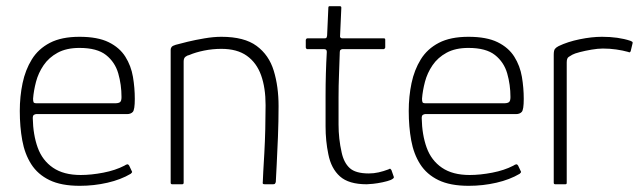

<svg xmlns="http://www.w3.org/2000/svg" viewBox="-20 -596 2075 621"><path d="M44 -237Q44 -284 53 -327Q62 -370 83 -404Q104 -438 141.5 -457.5Q179 -477 237 -477Q296 -477 331.5 -459.5Q367 -442 385.5 -412.5Q404 -383 410 -347.5Q416 -312 416 -276Q416 -241 409.5 -234Q403 -227 391 -227H97Q95 -227 90.5 -225Q86 -223 86 -214Q87 -160 102 -118.5Q117 -77 151.5 -53.5Q186 -30 241 -30Q275 -30 314 -37.5Q353 -45 382 -60Q388 -64 391.5 -64.5Q395 -65 398 -60L406 -43Q408 -40 407 -38.5Q406 -37 403 -34Q371 -15 327.5 -5Q284 5 238 5Q178 5 140 -13.5Q102 -32 81 -65Q60 -98 52 -142Q44 -186 44 -237ZM373 -282Q373 -322 362.5 -358.5Q352 -395 323 -418Q294 -441 237 -441Q195 -441 166.5 -425.5Q138 -410 121 -385Q104 -360 96.5 -331.5Q89 -303 87 -277Q87 -269 88.5 -265.5Q90 -262 98 -262H353Q363 -262 368 -265.5Q373 -269 373 -282Z M537 0Q532 0 532 -5Q532 -112 532 -220Q532 -328 532 -435Q532 -440 535 -444Q538 -448 548 -451Q562 -455 587 -461Q612 -467 641.5 -472Q671 -477 696 -477Q770 -477 810 -447.5Q850 -418 865.5 -367Q881 -316 881 -253Q881 -203 879 -153.5Q877 -104 875 -65Q873 -26 872 -7Q870 -2 868.5 -1Q867 0 861 0H837Q832 0 830.5 -1.5Q829 -3 830 -8Q830 -16 831.5 -41Q833 -66 835 -102Q837 -138 838 -178.5Q839 -219 839 -256Q839 -312 824.5 -352.5Q810 -393 778.5 -415.5Q747 -438 696 -438Q668 -438 640.5 -432.5Q613 -427 592 -418Q586 -417 580 -412.5Q574 -408 574 -397Q574 -333 574 -267.5Q574 -202 574 -136Q574 -70 574 -5Q574 0 569 0Z M1166 0Q1108 0 1079.5 -25.5Q1051 -51 1042 -97Q1033 -140 1033 -187.5Q1033 -235 1033 -287Q1033 -323 1034 -358Q1035 -393 1037 -428Q1037 -437 1029 -437H973Q972 -437 970.5 -439Q969 -441 969 -442V-467Q969 -468 970.5 -470Q972 -472 974 -472H1029Q1034 -472 1035.5 -473.5Q1037 -475 1038 -481L1042 -571Q1042 -576 1046 -576H1079Q1081 -576 1082.5 -575Q1084 -574 1084 -571L1080 -482Q1079 -477 1081 -474.5Q1083 -472 1087 -472H1221Q1224 -472 1225 -471Q1226 -470 1226 -467V-442Q1226 -442 1224.5 -439.5Q1223 -437 1221 -437H1087Q1085 -437 1082 -435Q1079 -433 1079 -428Q1078 -392 1076.5 -355.5Q1075 -319 1075 -282Q1075 -239 1075 -193Q1075 -147 1085 -103Q1092 -70 1111 -52.5Q1130 -35 1173 -35Q1189 -35 1204.5 -38.5Q1220 -42 1236 -48Q1241 -51 1242.5 -50Q1244 -49 1246 -46L1253 -26Q1255 -22 1252.5 -19.5Q1250 -17 1244 -14Q1234 -10 1217.5 -6.5Q1201 -3 1186.5 -1.5Q1172 0 1166 0Z M1302 -237Q1302 -284 1311 -327Q1320 -370 1341 -404Q1362 -438 1399.5 -457.5Q1437 -477 1495 -477Q1554 -477 1589.5 -459.5Q1625 -442 1643.5 -412.5Q1662 -383 1668 -347.5Q1674 -312 1674 -276Q1674 -241 1667.5 -234Q1661 -227 1649 -227H1355Q1353 -227 1348.5 -225Q1344 -223 1344 -214Q1345 -160 1360 -118.5Q1375 -77 1409.5 -53.5Q1444 -30 1499 -30Q1533 -30 1572 -37.5Q1611 -45 1640 -60Q1646 -64 1649.5 -64.5Q1653 -65 1656 -60L1664 -43Q1666 -40 1665 -38.5Q1664 -37 1661 -34Q1629 -15 1585.5 -5Q1542 5 1496 5Q1436 5 1398 -13.5Q1360 -32 1339 -65Q1318 -98 1310 -142Q1302 -186 1302 -237ZM1631 -282Q1631 -322 1620.5 -358.5Q1610 -395 1581 -418Q1552 -441 1495 -441Q1453 -441 1424.5 -425.5Q1396 -410 1379 -385Q1362 -360 1354.5 -331.5Q1347 -303 1345 -277Q1345 -269 1346.5 -265.5Q1348 -262 1356 -262H1611Q1621 -262 1626 -265.5Q1631 -269 1631 -282Z M1927 -477Q1980 -477 2019 -464Q2021 -463 2024 -461.5Q2027 -460 2026 -456L2020 -431Q2019 -428 2017 -427Q2015 -426 2012 -428Q1994 -433 1973 -436Q1952 -439 1930 -439Q1914 -439 1893.5 -435.5Q1873 -432 1855.5 -427.5Q1838 -423 1831 -419Q1826 -416 1819.5 -412Q1813 -408 1813 -394V-6Q1813 -2 1812 -1Q1811 0 1808 0H1776Q1774 0 1772.5 -1Q1771 -2 1771 -5V-419Q1771 -433 1775 -438Q1779 -443 1787 -447Q1816 -461 1855 -469Q1894 -477 1927 -477Z"/></svg>

Font: Glory ExtraLight
Style: Regular
Weight: 250
Version: Version 1.011